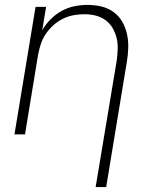

<svg xmlns="http://www.w3.org/2000/svg" viewBox="-20 -548 640 783"><path d="M370 215 456 -301Q459 -324 460 -347.5Q461 -371 455.5 -393Q450 -415 439 -434Q428 -453 410 -466Q392 -479 370 -484.5Q348 -490 324 -490Q302 -490 280 -486Q258 -482 236.5 -471.5Q215 -461 197 -444.5Q179 -428 166 -408.5Q153 -389 146 -367Q139 -345 135 -323L82 0H39L125 -520H168L152 -424Q166 -449 186.5 -469.5Q207 -490 231.5 -503.5Q256 -517 283 -522.5Q310 -528 337 -528Q366 -528 393.5 -521.5Q421 -515 443 -499Q465 -483 478.5 -459.5Q492 -436 498 -408.5Q504 -381 503 -352Q502 -323 497 -294L413 215Z"/></svg>

Font: Iosevka XLt Ex Obl
Style: Regular
Weight: 200
Width: 7
Italic angle: -9°
Monospace: yes
Designer: Belleve Invis
Foundry: Belleve Invis
Version: Version 32.5.0; ttfautohint (v1.8.4)